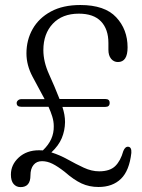

<svg xmlns="http://www.w3.org/2000/svg" viewBox="-20 -737 566 766"><path d="M23.5 -40.5Q23.5 -80 55 -108.8Q86.5 -137.5 135.5 -137.5Q143 -137.5 151 -137Q174 -159 184.5 -182.8Q195 -206.5 194.5 -233.5Q194.5 -252.5 188.5 -272Q182.5 -291.5 173.5 -311H64.5Q46.5 -311 46.5 -326Q46.5 -332 52 -336.8Q57.5 -341.5 65.5 -341.5H158Q134 -385.5 109.8 -431.2Q85.5 -477 85.5 -524Q85.5 -577.5 110.2 -621.2Q135 -665 183 -691Q231 -717 300.5 -717Q398 -717 443.5 -668.2Q489 -619.5 489 -548Q489 -489.5 450.5 -489.5Q434 -489.5 423.2 -502.5Q412.5 -515.5 412.5 -538.5V-565.5Q412.5 -620.5 383 -651.5Q353.5 -682.5 294.5 -682.5Q228.5 -682.5 190.8 -642.5Q153 -602.5 153 -537Q153 -490.5 175.8 -440.5Q198.5 -390.5 217.5 -342H400.5Q417.5 -342 417.5 -326.5Q417.5 -310.5 400.5 -310.5H229Q234 -295 236.8 -279.8Q239.5 -264.5 239.5 -250Q239 -216 226.5 -186Q214 -156 185 -129Q218.5 -118.5 250.8 -100.5Q283 -82.5 314.2 -68Q345.5 -53.5 375.5 -53.5Q418 -53.5 439.5 -74.2Q461 -95 472 -134.5Q479.5 -153 492 -151.5Q505.5 -150 504 -127Q496 -56 462.5 -23.5Q429 9 373 9Q336 9 305.2 -5.2Q274.5 -19.5 238 -51.5Q210.5 -73 189.5 -83.5Q168.5 -94 147.5 -94Q126 -94 113.8 -79Q101.5 -64 101.5 -37Q101.5 9.5 62 9.5Q45 9.5 34.2 -3Q23.5 -15.5 23.5 -40.5Z"/></svg>

Font: Fraunces 144pt SuperSoft Light
Style: Regular
Weight: 300
Version: Version 1.000;[0bf87f6ff]